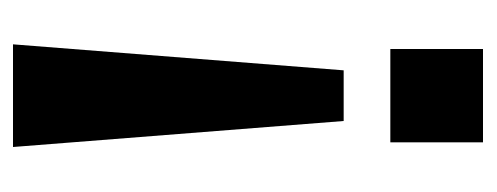

<svg xmlns="http://www.w3.org/2000/svg" viewBox="-248 -496 745 288"><g transform="rotate(-90 124.0 -352.5)"><path d="M86 -209 47 -705H201L162 -209ZM54 0V-139H194V0Z"/></g></svg>

Font: NunitoSans3
Style: Bold
Weight: 700
Designer: Vernon Adams
Foundry: Vernon Adams
Version: Version 3.101;gftools[0.9.27]